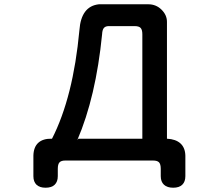

<svg xmlns="http://www.w3.org/2000/svg" viewBox="-20 -735 1040 897"><path d="M351 -594Q359 -706 442 -715H673Q709 -715 734.5 -690Q760 -665 760 -633V-87Q801 -85 823 -65Q845 -45 846 -8V88Q846 114 831.5 128Q817 142 789 142Q761 142 746 128Q731 114 731 88V54Q731 32 723 23.5Q715 15 695 15H285Q266 15 258 23.5Q250 32 250 54V88Q250 114 235.5 128Q221 142 193 142Q165 142 150.5 128Q136 114 136 88V-8Q137 -48 159 -68Q181 -88 223 -87Q322 -281 351 -594ZM346 -87H645V-575Q645 -596 637 -604.5Q629 -613 609 -613H488Q473 -613 465.5 -604.5Q458 -596 457 -575Q428 -282 341 -80Z"/></svg>

Font: 寒蝉全圆体 Bold
Style: Regular
Weight: 700
Designer: Warren2060
      Designed by Motoya company      

      [Varela Round]
      Joe Prince(Latin component); Avraham Cornf
Foundry: ChillType
Version: Version 3.200